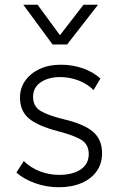

<svg xmlns="http://www.w3.org/2000/svg" viewBox="-20 -772 506 807"><path d="M227 15Q175.5 15 127.2 -2.2Q79 -19.5 49 -47L80 -95Q108 -67.5 147 -52.2Q186 -37 228 -37Q286 -37 319.5 -60Q353 -83 353 -124Q353 -163 324.8 -182.2Q296.5 -201.5 222 -221Q138 -243 101 -274.5Q64 -306 64 -362Q64 -401.5 86 -432.8Q108 -464 146.5 -482Q185 -500 235 -500Q284.5 -500 327.2 -485.2Q370 -470.5 402 -442L373 -393Q357 -410 334.8 -422.2Q312.5 -434.5 286.5 -441.2Q260.5 -448 233 -448Q183 -448 151 -426Q119 -404 119 -365Q119 -324.5 151 -305.5Q183 -286.5 251 -270Q334.5 -250 371.8 -217.5Q409 -185 409 -128Q409 -84.5 386.5 -52.5Q364 -20.5 323 -2.8Q282 15 227 15ZM201 -585 78 -752H138L232 -624L331 -752H392L262 -585Z"/></svg>

Font: Geologica Thin
Style: Regular
Weight: 100
Version: Version 1.010;gftools[0.9.28]